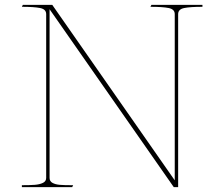

<svg xmlns="http://www.w3.org/2000/svg" viewBox="-20 -770 918 790"><path d="M695 0 184 -732V-38Q184 -24 196 -17.5Q208 -11 226 -9.5Q244 -8 274 -8Q276 -8 277.5 -8Q279 -8 281 -8L277 0H70V-8Q103 -8 123 -9.5Q143 -11 156.5 -17.5Q170 -24 170 -38V-712Q170 -732 145 -737Q120 -742 70 -742L74 -750H195L699 -28V-712Q699 -732 674 -737Q649 -742 599 -742L603 -750H813V-742Q763 -742 738 -737Q713 -732 713 -712V0Z"/></svg>

Font: TMT Limkin
Style: Regular
Weight: 400
Designer: Gabriel Drozdov
Version: Version 1.000;Glyphs 3.1.2 (3151)